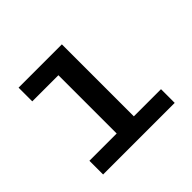

<svg xmlns="http://www.w3.org/2000/svg" viewBox="-155 -864 1060 1060"><g transform="rotate(-45 375.0 -334.5)"><path d="M96 0V-107H309V-562H105V-669H443V-107H655V0Z"/></g></svg>

Font: Inconsolata ExtraExpanded ExtraBold
Style: Regular
Weight: 800
Width: 8
Monospace: yes
Designer: Raph Levien, Cyreal, Brenton Simpson
Foundry: Raph Levien, Cyreal, Google
Version: Version 3.001; ttfautohint (v1.8.2.53-6de2)